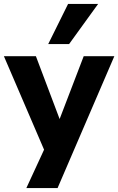

<svg xmlns="http://www.w3.org/2000/svg" viewBox="-29 -784 606 984"><path d="M106 180 214 -54V23L-9 -496H155L286 -149H267L400 -496H557L266 180ZM218 -558 320 -764H474L325 -558Z"/></svg>

Font: Nunito Sans 10pt ExtraBold
Style: Regular
Weight: 800
Designer: Vernon Adams
Foundry: Vernon Adams
Version: Version 3.101;gftools[0.9.27]